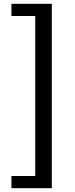

<svg xmlns="http://www.w3.org/2000/svg" viewBox="-20 -817 396 1008"><path d="M40 171H252V-797H40V-733H165V107H40Z"/></svg>

Font: ChiuKong Gothic CL Medium
Style: Regular
Weight: 500
Designer: Ryoko NISHIZUKA 西塚涼子 (kana, bopomofo & ideographs); Paul D. Hunt (Latin, Greek & Cyrillic); Sandoll Communications 산돌커뮤니
Foundry: Adobe
Version: Version 1.300